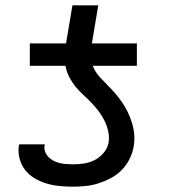

<svg xmlns="http://www.w3.org/2000/svg" viewBox="-20 -693 640 721"><path d="M92 -446V-530H228L252 -673H349L325 -530H494V-446ZM254 8Q228 8 203 5.5Q178 3 154.5 -4Q131 -11 110 -23.5Q89 -36 74.5 -54.5Q60 -73 53.5 -97.5Q47 -122 51 -147Q52 -148 52 -149Q52 -150 52 -151H148Q148 -151 148 -150.5Q148 -150 148 -149Q145 -137 149 -125Q153 -113 161.5 -104Q170 -95 180.5 -89.5Q191 -84 203 -81Q215 -78 228 -77Q241 -76 254 -76Q274 -76 295 -79Q316 -82 335.5 -92Q355 -102 369.5 -119.5Q384 -137 388 -158Q391 -180 386 -201.5Q381 -223 371.5 -241.5Q362 -260 349.5 -276.5Q337 -293 322.5 -308Q308 -323 292.5 -337Q277 -351 264 -367Q251 -383 241 -402Q231 -421 226.5 -442Q222 -463 223 -485.5Q224 -508 228 -530H325Q321 -507 321.5 -484Q322 -461 330.5 -441Q339 -421 353.5 -405Q368 -389 383 -374Q398 -359 412 -343Q426 -327 438 -309.5Q450 -292 459.5 -272.5Q469 -253 475.5 -232Q482 -211 484 -188.5Q486 -166 482 -143Q478 -119 466.5 -96Q455 -73 437 -54.5Q419 -36 396 -24Q373 -12 349.5 -4.5Q326 3 301.5 5.5Q277 8 254 8Z"/></svg>

Font: Iosevka Curly Medium Extended
Style: Italic
Weight: 500
Width: 7
Italic angle: -9°
Monospace: yes
Designer: Belleve Invis
Foundry: Belleve Invis
Version: Version 11.1.0; ttfautohint (v1.8.3)